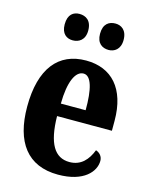

<svg xmlns="http://www.w3.org/2000/svg" viewBox="-115 -829 715 913"><g transform="rotate(15 242.5 -372.5)"><path d="M339 -625C366 -625 396 -642 396 -689C396 -739 366 -755 339 -755C308 -755 280 -739 280 -689C280 -642 308 -625 339 -625ZM162 -625C192 -625 222 -642 222 -689C222 -739 192 -755 162 -755C133 -755 106 -739 106 -689C106 -642 133 -625 162 -625ZM260 10C387 10 438 -53 438 -105C438 -128 423 -143 405 -149C386 -100 354 -62 297 -62C224 -62 186 -123 184 -258H454V-307C454 -465 376 -549 250 -549C114 -549 35 -453 35 -265C35 -91 109 10 260 10ZM308 -320H186C187 -427 214 -486 254 -486C292 -486 309 -423 308 -320Z"/></g></svg>

Font: Noto Serif Tamil ExtraCondensed ExtraBold
Style: Regular
Weight: 800
Width: 2
Designer: Indian Type Foundry, Tom Grace, and the Monotype Design Team
Foundry: Monotype Imaging Inc.
Version: Version 2.004